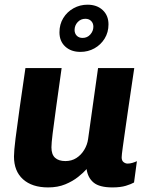

<svg xmlns="http://www.w3.org/2000/svg" viewBox="-20 -808 661 838"><path d="M190 10Q120 10 80.5 -25.5Q41 -61 41 -125Q41 -149 47.8 -203.5Q54.5 -258 65.8 -337Q77 -416 91 -511H249Q235 -410.5 225 -339.5Q215 -268.5 209.8 -225.5Q204.5 -182.5 204.5 -165Q204.5 -134 220.2 -119.5Q236 -105 265.5 -105Q292.5 -105 313.2 -118.2Q334 -131.5 347.5 -153.8Q361 -176 364.5 -201L408 -511H566Q558.5 -460.5 552 -416.5Q545.5 -372.5 540 -334.8Q534.5 -297 530 -265.5Q525.5 -234 522 -209.2Q518.5 -184.5 516 -166.5Q513.5 -148.5 512.2 -137Q511 -125.5 511 -121Q511 -107 519.2 -100.5Q527.5 -94 537 -94Q547 -94 558 -97.2Q569 -100.5 577.5 -104.5L565 -11.5Q553 -4.5 529.5 2.8Q506 10 471 10Q414 10 388.5 -11.2Q363 -32.5 358 -70Q344.5 -54.5 321 -35.8Q297.5 -17 264.8 -3.5Q232 10 190 10ZM331 -581.5Q290 -581.5 264.8 -604.8Q239.5 -628 239.5 -667Q239.5 -702 256.2 -729.2Q273 -756.5 301 -772Q329 -787.5 362 -787.5Q403 -787.5 428.2 -764Q453.5 -740.5 453.5 -701.5Q453.5 -667 436.8 -639.8Q420 -612.5 392.2 -597Q364.5 -581.5 331 -581.5ZM340.5 -642.5Q361 -642.5 374.2 -657.5Q387.5 -672.5 387.5 -691.5Q387.5 -706.5 378 -716.2Q368.5 -726 352.5 -726Q332.5 -726 319 -711.5Q305.5 -697 305.5 -677Q305.5 -662 315 -652.2Q324.5 -642.5 340.5 -642.5Z"/></svg>

Font: Chivo Medium
Style: Italic
Weight: 500
Italic angle: -8.05°
Designer: Hector Gatti
Foundry: Omnibus-Type
Version: Version 2.002